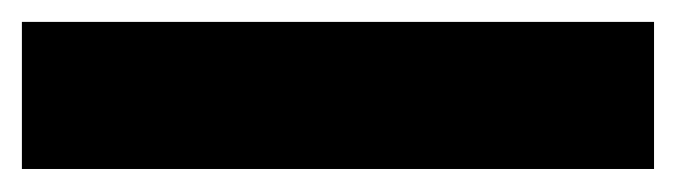

<svg xmlns="http://www.w3.org/2000/svg" viewBox="-26 14 603 171"><path d="M-6.5 164.5V33.5H556.5V164.5Z"/></svg>

Font: Trispace SemiCondensed
Style: Bold
Weight: 700
Width: 4
Designer: Tyler Finck
Foundry: Etcetera Type Company
Version: Version 1.210; ttfautohint (v1.8.3)